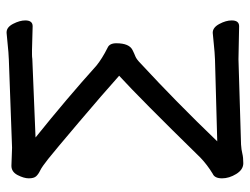

<svg xmlns="http://www.w3.org/2000/svg" viewBox="-110 -646 776 597"><g transform="rotate(-90 278.5 -348.0)"><path d="M69 20Q49 20 35.5 -2Q22 -24 22 -46Q22 -69 36 -75Q64 -92 86 -113Q271 -302 341 -366Q284 -417 195.5 -492Q107 -567 82.5 -586.5Q58 -606 46.5 -611.5Q35 -617 28.5 -624Q22 -631 22 -647Q22 -662 32 -681.5Q42 -701 61 -701L117 -699L391 -709Q415 -710 437 -712.5Q459 -715 474 -716H476Q492 -716 502.5 -695.5Q513 -675 513 -658Q513 -635 495 -635L421 -637Q414 -637 407 -637Q400 -637 393 -636L149 -626Q271 -528 372 -437Q394 -419 428 -402Q442 -396 442 -375Q442 -334 420 -324Q410 -319 401 -315.5Q392 -312 378 -298Q261 -190 137 -61L391 -68Q415 -69 437.5 -71.5Q460 -74 474 -75H475Q491 -75 502 -54.5Q513 -34 513 -16Q513 7 495 7L392 5L127 13Q111 14 99 17Q87 20 69 20Z"/></g></svg>

Font: ToneOZ-Pinyin-WenKai-Medium
Style: Medium
Weight: 700
Designer: Fontworks Inc.
Foundry: ToneOZ
Version: Version 0.240331